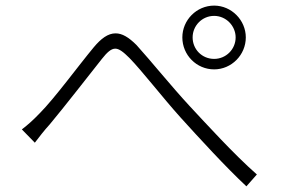

<svg xmlns="http://www.w3.org/2000/svg" viewBox="-20 -691 996 678"><path d="M660.2 -558.9C660.2 -599.8 693.2 -634.9 736.2 -634.9C778.1 -634.9 812.1 -599.8 812.1 -558.9C812.1 -517 778.1 -483 736.2 -483C693.2 -483 660.2 -517 660.2 -558.9ZM623.9 -558.9C623.9 -496.8 674 -446 736.2 -446C797.2 -446 848 -496.8 848 -558.9C848 -620 797.2 -671.2 736.2 -671.2C674 -671.2 623.9 -620 623.9 -558.9ZM57.2 -234 103 -187.1C116.8 -205.3 136.7 -231.2 155.9 -252.1C207 -313.2 293 -424 339.8 -483C358 -506 372.2 -519.2 387.1 -519.2C400.2 -519.2 415.1 -508.2 437.1 -486.2C482.2 -440 554 -346.9 616.8 -277C684.7 -202.1 776.3 -101.9 850.1 -33L887.1 -74.9C805 -147 706.3 -256 649.1 -317.1C586.3 -384.9 511 -478 462 -532C433.9 -560 411.2 -573.2 388.1 -573.2C361.2 -573.2 337 -555 311.1 -524.1C257.1 -459.2 172.9 -343.8 120 -290.8C96.9 -266.7 78.1 -250 57.2 -234Z"/></svg>

Font: Karasuma Gothic
Style: Light
Weight: 300
Designer: Rasmus Andersson / Ryoko Nishizuka
Foundry: rsms
Version: Version 1.00